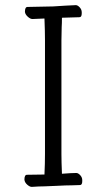

<svg xmlns="http://www.w3.org/2000/svg" viewBox="-20 -726 415 747"><path d="M153 -654Q118 -652 106 -652Q98 -652 88 -661Q78 -670 77 -680Q77 -699 87 -699L187 -701L234 -704L275 -706Q282 -706 290 -697.5Q298 -689 298 -678V-674Q298 -659 289 -659L221 -657Q221 -634 220 -621L219 -568V-126Q219 -97 221 -50Q259 -53 277 -53Q284 -53 292 -44.5Q300 -36 300 -25V-21Q300 -6 291 -6L260 -5Q237 -5 201 -3L153 -1Q133 -1 105 1Q97 2 86.5 -7Q76 -16 75 -27Q75 -46 85 -46Q124 -46 153 -47Q155 -90 155 -127V-569Q155 -603 153 -654Z"/></svg>

Font: JyunsaiKaai Light
Style: Regular
Weight: 300
Designer: Fontworks Inc.
Version: Version 0.030;April 7, 2024;FontCreator 14.0.0.2901 64-bit